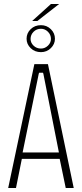

<svg xmlns="http://www.w3.org/2000/svg" viewBox="-20 -941 412 961"><path d="M21 0 152 -620H220L349 0H309L277 -154L286 -146H83L91 -154L60 0ZM92 -172 88 -178H282L276 -172L197 -572L195 -577H176L174 -572ZM185 -680Q154 -680 133.5 -700Q113 -720 113 -747Q113 -775 133.5 -795Q154 -815 185 -815Q214 -815 234.5 -795Q255 -775 255 -747Q255 -720 234.5 -700Q214 -680 185 -680ZM185 -698Q205 -698 220 -712.5Q235 -727 235 -746Q235 -767 220 -782Q205 -797 185 -797Q163 -797 148 -782Q133 -767 133 -746Q133 -727 148 -712.5Q163 -698 185 -698ZM141 -836 235 -921H276L167 -836Z"/></svg>

Font: Smooch Sans Thin Light
Style: Regular
Weight: 300
Version: Version 1.010